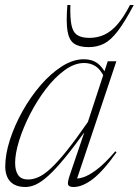

<svg xmlns="http://www.w3.org/2000/svg" viewBox="-20 -738 555 768"><path d="M259.5 -38.5 321.5 -221H326.5Q276 -151 238.8 -105.8Q201.5 -60.5 173.5 -35.2Q145.5 -10 123.8 0Q102 10 82 10Q54 10 36 -0.2Q18 -10.5 9.5 -29Q1 -47.5 1 -71.5Q1 -121 19.8 -179Q38.5 -237 70.5 -294Q102.5 -351 143.2 -398Q184 -445 228.2 -473Q272.5 -501 315.5 -501Q347.5 -501 368.5 -486Q389.5 -471 405 -440L396 -431Q381 -461.5 361.2 -473.8Q341.5 -486 316.5 -486Q278 -486 238.5 -457.2Q199 -428.5 163.5 -382Q128 -335.5 100.2 -281.2Q72.5 -227 56.5 -175.5Q40.5 -124 40.5 -86.5Q40.5 -55 52.8 -37.5Q65 -20 92.5 -20Q112 -20 133.8 -29.5Q155.5 -39 182.5 -63.8Q209.5 -88.5 246 -133.8Q282.5 -179 331.5 -250L395.5 -445.5L411 -493H445.5L282 -5L268.5 -25Q285.5 -21 309.5 -27.8Q333.5 -34.5 366.2 -59Q399 -83.5 441.5 -133L446 -128.5Q391.5 -52 350.2 -21Q309 10 274.5 10Q256 10 252.5 1Q249 -8 259.5 -38.5ZM337.5 -586.5Q369.5 -586.5 397 -599Q424.5 -611.5 449.8 -640.5Q475 -669.5 500 -718H515Q479 -650 451.2 -613.8Q423.5 -577.5 396.2 -563.5Q369 -549.5 334.5 -549.5Q297 -549.5 276.5 -563.5Q256 -577.5 250 -613.8Q244 -650 249.5 -718H261.5Q260 -667 265.8 -638.2Q271.5 -609.5 288.8 -598Q306 -586.5 337.5 -586.5Z"/></svg>

Font: Newsreader 60pt ExtraLight
Style: Italic
Weight: 250
Italic angle: -17°
Designer: Hugues Gentile
Foundry: Production Type
Version: Version 1.003